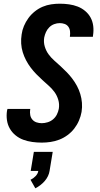

<svg xmlns="http://www.w3.org/2000/svg" viewBox="-20 -763 540 1038"><path d="M206 8Q180 8 154.5 4.5Q129 1 106 -7.5Q83 -16 64 -31.5Q45 -47 33 -68Q21 -89 17.5 -114Q14 -139 18 -165Q19 -167 19.5 -169.5Q20 -172 20 -174H144Q144 -173 143.5 -172Q143 -171 143 -170Q141 -155 143.5 -141Q146 -127 155 -116.5Q164 -106 177.5 -101.5Q191 -97 206 -97Q221 -97 237.5 -102Q254 -107 267 -118Q280 -129 287.5 -144Q295 -159 298 -175Q302 -200 295 -223.5Q288 -247 274.5 -265.5Q261 -284 243.5 -299.5Q226 -315 209 -330.5Q192 -346 176 -362.5Q160 -379 146 -397.5Q132 -416 121 -437Q110 -458 103 -480.5Q96 -503 94.5 -527.5Q93 -552 97 -577Q100 -600 109.5 -622.5Q119 -645 133.5 -665Q148 -685 168 -701Q188 -717 210.5 -726.5Q233 -736 256.5 -739.5Q280 -743 303 -743Q329 -743 353.5 -739.5Q378 -736 400 -727.5Q422 -719 440.5 -703.5Q459 -688 470 -667.5Q481 -647 484 -622.5Q487 -598 483 -572Q483 -570 482.5 -568Q482 -566 482 -564H358Q358 -565 358 -565.5Q358 -566 358 -567Q360 -581 358.5 -594.5Q357 -608 349.5 -618.5Q342 -629 329.5 -633.5Q317 -638 303 -638Q288 -638 273 -632.5Q258 -627 246.5 -615.5Q235 -604 228.5 -589.5Q222 -575 219 -560Q215 -535 222 -511.5Q229 -488 242.5 -469.5Q256 -451 273.5 -435.5Q291 -420 308 -404.5Q325 -389 341 -372.5Q357 -356 371 -337.5Q385 -319 396 -298.5Q407 -278 414 -255Q421 -232 423 -207.5Q425 -183 421 -158Q417 -135 407 -111.5Q397 -88 381.5 -68Q366 -48 345 -32.5Q324 -17 300.5 -8Q277 1 253 4.5Q229 8 206 8ZM171 255 145 209Q160 202 172.5 189Q185 176 187 161H146L163 58H265L248 161Q246 175 239 189.5Q232 204 221.5 216Q211 228 198 238Q185 248 171 255Z"/></svg>

Font: Iosevka SS04 Extrabold
Style: Italic
Weight: 800
Italic angle: -9°
Monospace: yes
Designer: Belleve Invis
Foundry: Belleve Invis
Version: Version 19.0.0; ttfautohint (v1.8.4)